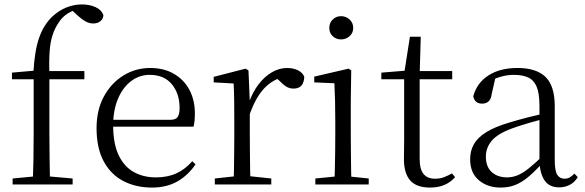

<svg xmlns="http://www.w3.org/2000/svg" viewBox="-20 -833 2641 867"><path d="M37 0V-27L153 -38H183L308 -27V0ZM128 0Q130 -56 131 -113.5Q132 -171 132 -227V-475H34V-505L158 -516L131 -502V-507Q136 -603 156.5 -662Q177 -721 217 -759Q248 -787 281.5 -800Q315 -813 350 -813Q385 -813 412 -800.5Q439 -788 447 -764Q446 -748 433.5 -737.5Q421 -727 401 -727Q383 -727 366 -736.5Q349 -746 328 -765L301 -791V-800H341V-792Q312 -789 285.5 -772Q259 -755 243 -728Q227 -704 217 -673.5Q207 -643 204 -599Q201 -555 203 -488V-227Q203 -171 204 -113.5Q205 -56 206 0ZM168 -475V-512H361V-475Z M666 14Q594 14 537 -15.5Q480 -45 448 -105Q416 -165 416 -254Q416 -337 449.5 -398Q483 -459 538 -492.5Q593 -526 658 -526Q721 -526 766.5 -499Q812 -472 836 -426Q860 -380 860 -321Q860 -285 854 -261H450V-292H749Q774 -292 782.5 -305Q791 -318 791 -346Q791 -410 756 -452.5Q721 -495 656 -495Q610 -495 572.5 -467Q535 -439 513 -387.5Q491 -336 491 -266Q491 -185 515.5 -133Q540 -81 583.5 -56.5Q627 -32 684 -32Q737 -32 777 -50.5Q817 -69 848 -105L863 -91Q830 -42 781.5 -14Q733 14 666 14Z M950 0V-27L1060 -39H1092L1205 -27V0ZM1035 0Q1036 -24 1036.5 -65Q1037 -106 1037.5 -150Q1038 -194 1038 -227V-285Q1038 -337 1037.5 -378Q1037 -419 1035 -456L945 -461V-486L1089 -523L1102 -515L1108 -375V-374V-227Q1108 -194 1108.5 -150Q1109 -106 1109.5 -65Q1110 -24 1111 0ZM1108 -318 1088 -369H1104Q1120 -416 1147 -451.5Q1174 -487 1207.5 -506.5Q1241 -526 1276 -526Q1304 -526 1325.5 -515.5Q1347 -505 1354 -486Q1353 -461 1341.5 -447Q1330 -433 1305 -433Q1288 -433 1273.5 -441.5Q1259 -450 1242 -468L1219 -488H1267Q1212 -475 1173.5 -434.5Q1135 -394 1108 -318Z M1404 0V-27L1515 -38H1539L1645 -27V0ZM1490 0Q1491 -24 1492 -65Q1493 -106 1493.5 -150Q1494 -194 1494 -227V-285Q1494 -335 1493 -377.5Q1492 -420 1490 -457L1399 -461V-487L1554 -523L1566 -515L1564 -378V-227Q1564 -194 1564.5 -150Q1565 -106 1565.5 -65Q1566 -24 1567 0ZM1520 -655Q1498 -655 1482.5 -669.5Q1467 -684 1467 -707Q1467 -730 1482.5 -745Q1498 -760 1520 -760Q1542 -760 1558.5 -745Q1575 -730 1575 -707Q1575 -684 1558.5 -669.5Q1542 -655 1520 -655Z M1840 -475V-512H2022V-475ZM1922 14Q1861 14 1832.5 -18Q1804 -50 1804 -115Q1804 -138 1804.5 -156.5Q1805 -175 1805 -201V-475H1702V-505L1825 -515L1805 -500L1831 -667H1880L1875 -496V-485V-116Q1875 -69 1892.5 -47.5Q1910 -26 1944 -26Q1967 -26 1984 -32.5Q2001 -39 2021 -50L2035 -33Q2015 -10 1987 2Q1959 14 1922 14Z M2240 14Q2182 14 2142.5 -19Q2103 -52 2103 -114Q2103 -152 2120 -182Q2137 -212 2175.5 -236Q2214 -260 2278 -279Q2320 -292 2365.5 -303.5Q2411 -315 2451 -324V-300Q2411 -290 2369.5 -278Q2328 -266 2292 -253Q2227 -229 2200.5 -197.5Q2174 -166 2174 -126Q2174 -80 2200.5 -56Q2227 -32 2270 -32Q2293 -32 2316 -41Q2339 -50 2368 -73Q2397 -96 2436 -134L2443 -88H2422Q2390 -54 2362.5 -31.5Q2335 -9 2306 2.5Q2277 14 2240 14ZM2505 13Q2461 13 2440 -17Q2419 -47 2416 -101V-105V-354Q2416 -411 2403.5 -441Q2391 -471 2365.5 -483Q2340 -495 2300 -495Q2271 -495 2241 -486.5Q2211 -478 2179 -459L2218 -486L2200 -407Q2197 -384 2185.5 -374.5Q2174 -365 2157 -365Q2124 -365 2117 -398Q2133 -458 2185 -492Q2237 -526 2317 -526Q2402 -526 2443.5 -485.5Q2485 -445 2485 -354V-111Q2485 -61 2496.5 -43.5Q2508 -26 2529 -26Q2542 -26 2552 -31.5Q2562 -37 2574 -49L2589 -33Q2574 -9 2552.5 2Q2531 13 2505 13Z"/></svg>

Font: Noto Serif JP ExtraLight Light
Style: Regular
Weight: 300
Version: Version 2.003-H1;hotconv 1.1.1;makeotfexe 2.6.0